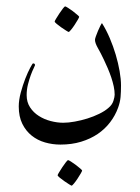

<svg xmlns="http://www.w3.org/2000/svg" viewBox="-20 -316 442 605"><path d="M361.3 -46.4Q361.3 -26.9 359.9 -10.3Q358.4 6.3 352.1 23.4Q343.3 47.9 327.1 69.1Q311 90.3 288.1 106Q265.1 121.6 235.6 130.6Q206.1 139.6 170.4 139.6Q145.5 139.6 121.8 132.8Q98.1 126 79.8 111.3Q61.5 96.7 50.3 74Q39.1 51.3 39.1 19.5Q39.1 -0.5 45.4 -24.2Q51.8 -47.9 59.8 -68.4Q67.9 -88.9 75.2 -102.5Q82.5 -116.2 84 -116.2Q86.4 -116.2 88.4 -115.2Q90.3 -114.3 90.3 -110.4Q90.3 -109.4 86.2 -101.1Q82 -92.8 77.1 -79.6Q72.3 -66.4 68.1 -50Q64 -33.7 64 -16.1Q64 5.9 74.7 22.2Q85.4 38.6 102.3 49.3Q119.1 60.1 139.6 65.4Q160.2 70.8 179.2 70.8Q195.8 70.8 215.8 67.1Q235.8 63.5 255.4 57.4Q274.9 51.3 292.5 42.7Q310.1 34.2 321.8 23.9Q333.5 14.2 337.4 1.7Q341.3 -10.7 341.3 -17.6Q341.3 -29.8 338.4 -43.7Q335.4 -57.6 330.6 -72Q325.7 -86.4 319.6 -100.8Q313.5 -115.2 307.1 -128.4Q297.4 -148.9 288.3 -164.8Q279.3 -180.7 279.3 -190.4Q279.3 -193.8 282.2 -201.9Q285.2 -210 288.8 -218.8Q292.5 -227.5 296.1 -234.6Q299.8 -241.7 301.3 -243.2Q314.9 -221.7 325.9 -195.8Q336.9 -169.9 344.7 -143.6Q352.5 -117.2 356.9 -92Q361.3 -66.9 361.3 -46.4ZM229.5 -263.2Q229.5 -261.2 225.1 -253.7Q220.7 -246.1 215.1 -237.5Q209.5 -229 203.9 -222.2Q198.2 -215.3 196.3 -215.3Q195.3 -215.3 188.2 -219.7Q181.2 -224.1 173.1 -229.7Q165 -235.4 158.7 -240.7Q152.3 -246.1 152.3 -248Q152.3 -250 157 -257.6Q161.6 -265.1 167.2 -273.7Q172.9 -282.2 178.2 -289.1Q183.6 -295.9 185.1 -295.9Q187 -295.9 194.3 -291.3Q201.7 -286.6 209.5 -280.8Q217.3 -274.9 223.4 -269.5Q229.5 -264.2 229.5 -263.2ZM238.8 221.2Q238.8 223.1 234.4 230.7Q230 238.3 224.4 246.8Q218.8 255.4 213.1 262.2Q207.5 269 205.6 269Q204.6 269 197.5 264.6Q190.4 260.3 182.4 254.6Q174.3 249 168 243.7Q161.6 238.3 161.6 236.3Q161.6 234.4 166.3 226.8Q170.9 219.2 176.5 210.7Q182.1 202.1 187.5 195.3Q192.9 188.5 194.3 188.5Q196.3 188.5 203.6 193.1Q210.9 197.8 218.8 203.6Q226.6 209.5 232.7 214.8Q238.8 220.2 238.8 221.2Z"/></svg>

Font: Scheherazade
Style: Regular
Weight: 400
Designer: SIL International
Foundry: SIL International
Version: Version 2.100 (build 932/914)